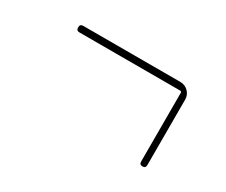

<svg xmlns="http://www.w3.org/2000/svg" viewBox="-56 -546 613 521"><g transform="rotate(30 250.0 -285.0)"><path d="M85 -389.6Q75.2 -389.6 75.2 -399.9Q75.2 -410.2 85 -410.2H389.6Q404.3 -410.2 414.6 -399.9Q424.8 -389.6 424.8 -375V-169.9Q424.8 -160.2 415 -160.2Q405.3 -160.2 405.3 -169.9V-384.8Q405.3 -389.6 400.4 -389.6Z"/></g></svg>

Font: Rounded-X Mgen+ 1m thin
Style: Regular
Weight: 100
Designer: [Source Han Sans]
Ryoko NISHIZUKA  (kana & ideographs); Paul D. Hunt (Latin, Greek & Cyrillic); Wenlong ZHANG  (bopomofo
Version: Version 1.059.20150602